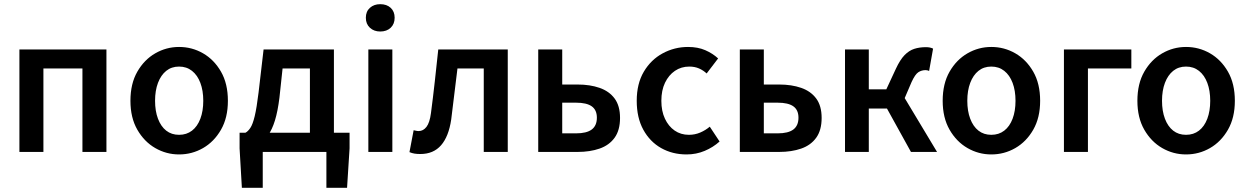

<svg xmlns="http://www.w3.org/2000/svg" viewBox="-20 -728 5978 920"><path d="M73 0V-491H490V0H375V-400H188V0Z M838 12Q777 12 724 -18.5Q671 -49 638 -106.5Q605 -164 605 -245Q605 -327 638 -384.5Q671 -442 724 -472.5Q777 -503 838 -503Q900 -503 953 -472.5Q1006 -442 1039 -384.5Q1072 -327 1072 -245Q1072 -164 1039 -106.5Q1006 -49 953 -18.5Q900 12 838 12ZM838 -82Q874 -82 900 -102Q926 -122 940 -159Q954 -196 954 -245Q954 -294 940 -331Q926 -368 900 -388.5Q874 -409 838 -409Q802 -409 776.5 -388.5Q751 -368 737 -331Q723 -294 723 -245Q723 -196 737 -159Q751 -122 776.5 -102Q802 -82 838 -82Z M1239 0V172H1139L1128 -17V-92H1655V-17L1643 172H1544V0ZM1465 -34V-400H1334L1319 -260Q1311 -195 1297.5 -151Q1284 -107 1264.5 -80Q1245 -53 1221 -40Q1197 -27 1171 -24L1156 -92Q1168 -98 1179.5 -115Q1191 -132 1200.5 -171.5Q1210 -211 1219 -285L1243 -491H1580V-34Z M1745 0V-491H1860V0ZM1802 -577Q1772 -577 1752.5 -595Q1733 -613 1733 -643Q1733 -673 1752.5 -690.5Q1772 -708 1802 -708Q1833 -708 1852 -690.5Q1871 -673 1871 -643Q1871 -613 1852 -595Q1833 -577 1802 -577Z M1994 10Q1978 10 1966 8Q1954 6 1942 1L1962 -104Q1968 -103 1973.5 -101.5Q1979 -100 1986 -100Q2008 -100 2023.5 -120Q2039 -140 2045 -186Q2055 -262 2063.5 -338.5Q2072 -415 2080 -491H2413V0H2298V-400H2172Q2164 -339 2157 -277.5Q2150 -216 2142 -155Q2130 -74 2093.5 -32Q2057 10 1994 10Z M2559 0V-491H2674V-323H2748Q2807 -323 2853 -307Q2899 -291 2925 -256Q2951 -221 2951 -163Q2951 -104 2925 -68Q2899 -32 2853 -16Q2807 0 2748 0ZM2674 -89H2740Q2791 -89 2815.5 -107.5Q2840 -126 2840 -164Q2840 -201 2815.5 -218.5Q2791 -236 2740 -236H2674Z M3270 12Q3202 12 3148 -18.5Q3094 -49 3062.5 -106.5Q3031 -164 3031 -245Q3031 -327 3065 -384.5Q3099 -442 3155.5 -472.5Q3212 -503 3277 -503Q3324 -503 3359.5 -487.5Q3395 -472 3421 -448L3366 -376Q3350 -391 3329.5 -400Q3309 -409 3283 -409Q3244 -409 3214 -388.5Q3184 -368 3166.5 -331.5Q3149 -295 3149 -245Q3149 -196 3166 -159.5Q3183 -123 3212.5 -102.5Q3242 -82 3281 -82Q3310 -82 3335.5 -93Q3361 -104 3381 -121L3428 -50Q3397 -22 3356.5 -5Q3316 12 3270 12Z M3525 0V-491H3640V-323H3714Q3773 -323 3819 -307Q3865 -291 3891 -256Q3917 -221 3917 -163Q3917 -104 3891 -68Q3865 -32 3819 -16Q3773 0 3714 0ZM3640 -89H3706Q3757 -89 3781.5 -107.5Q3806 -126 3806 -164Q3806 -201 3781.5 -218.5Q3757 -236 3706 -236H3640Z M4029 0V-491H4143V-300H4227L4273 -399Q4293 -442 4314.5 -464Q4336 -486 4361 -494Q4386 -502 4417 -502Q4437 -502 4451 -495L4432 -388Q4428 -390 4424 -391Q4420 -392 4415 -392Q4396 -392 4380.5 -382Q4365 -372 4348 -335L4315 -258L4470 0H4345L4230 -208H4143V0Z M4730 12Q4669 12 4616 -18.5Q4563 -49 4530 -106.5Q4497 -164 4497 -245Q4497 -327 4530 -384.5Q4563 -442 4616 -472.5Q4669 -503 4730 -503Q4792 -503 4845 -472.5Q4898 -442 4931 -384.5Q4964 -327 4964 -245Q4964 -164 4931 -106.5Q4898 -49 4845 -18.5Q4792 12 4730 12ZM4730 -82Q4766 -82 4792 -102Q4818 -122 4832 -159Q4846 -196 4846 -245Q4846 -294 4832 -331Q4818 -368 4792 -388.5Q4766 -409 4730 -409Q4694 -409 4668.5 -388.5Q4643 -368 4629 -331Q4615 -294 4615 -245Q4615 -196 4629 -159Q4643 -122 4668.5 -102Q4694 -82 4730 -82Z M5078 0V-491H5401V-400H5193V0Z M5663 12Q5602 12 5549 -18.5Q5496 -49 5463 -106.5Q5430 -164 5430 -245Q5430 -327 5463 -384.5Q5496 -442 5549 -472.5Q5602 -503 5663 -503Q5725 -503 5778 -472.5Q5831 -442 5864 -384.5Q5897 -327 5897 -245Q5897 -164 5864 -106.5Q5831 -49 5778 -18.5Q5725 12 5663 12ZM5663 -82Q5699 -82 5725 -102Q5751 -122 5765 -159Q5779 -196 5779 -245Q5779 -294 5765 -331Q5751 -368 5725 -388.5Q5699 -409 5663 -409Q5627 -409 5601.5 -388.5Q5576 -368 5562 -331Q5548 -294 5548 -245Q5548 -196 5562 -159Q5576 -122 5601.5 -102Q5627 -82 5663 -82Z"/></svg>

Font: Source Sans 3 SemiBold
Style: Regular
Weight: 600
Designer: Paul D. Hunt
Foundry: Adobe
Version: Version 3.046;hotconv 1.0.118;makeotfexe 2.5.65603